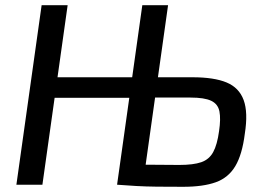

<svg xmlns="http://www.w3.org/2000/svg" viewBox="-20 -710 1016 738"><path d="M720 -413Q803 -413 851 -393Q899 -373 916.5 -325.5Q934 -278 921 -196Q911 -116 884.5 -71.5Q858 -27 809.5 -9.5Q761 8 684 8Q625 8 582.5 7.5Q540 7 504.5 5Q469 3 430 0L454 -79Q475 -78 532.5 -77Q590 -76 669 -76Q723 -76 753.5 -86.5Q784 -97 799.5 -125.5Q815 -154 822 -206Q829 -253 823.5 -281.5Q818 -310 792 -322.5Q766 -335 712 -335H492L503 -413ZM240 -690 143 0H43L140 -690ZM498 -413 487 -334H183L194 -413ZM626 -690 529 0H430L527 -690Z"/></svg>

Font: Exo 2 Medium
Style: Italic
Weight: 500
Italic angle: -8°
Designer: Natanael Gama
Foundry: Natanael Gama
Version: Version 2.010